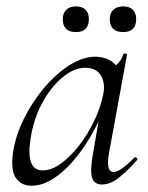

<svg xmlns="http://www.w3.org/2000/svg" viewBox="-20 -580 474 613"><path d="M80.6 13Q48.2 13 31.1 -11.1Q14 -35.2 21.2 -91Q29 -145.2 55.7 -199.5Q82.4 -253.8 120.5 -299.1Q158.6 -344.4 201.7 -371.7Q244.8 -399 284.4 -399Q302.8 -399 320.6 -392.3Q338.4 -385.6 351.1 -370.3Q363.8 -355 365.8 -330.4L323.4 -357Q335.6 -359 352.1 -373.4Q368.6 -387.8 373.6 -407Q375.6 -410 381.1 -408.8Q386.6 -407.6 385.6 -405.6L327.6 -89Q317.8 -30.8 342.6 -30.8Q354.2 -30.8 371.4 -43.5Q388.6 -56.2 409.4 -77Q412.4 -80 416.4 -76Q420.4 -72 417.4 -69Q384.8 -32 358.1 -11.5Q331.4 9 305.4 9Q280.6 9 273.9 -12.9Q267.2 -34.8 276.8 -89L301 -229L318 -246Q288.4 -170.4 248.4 -111.6Q208.4 -52.8 165 -19.9Q121.6 13 80.6 13ZM116.6 -36Q144.6 -36 174.6 -57.8Q204.6 -79.6 232.3 -115.2Q260 -150.8 280.5 -193.5Q301 -236.2 309.2 -277Q317.2 -314 302 -339.2Q286.8 -364.4 249.6 -363.6Q215.2 -362.8 179 -332.6Q142.8 -302.4 115 -251.6Q87.2 -200.8 77.4 -136Q69.8 -85.8 79.4 -60.9Q89 -36 116.6 -36ZM373.4 -477.6Q330.6 -477.6 330.6 -519Q330.6 -538.2 341.9 -548.9Q353.2 -559.6 373.4 -559.6Q393.4 -559.6 404.1 -548.9Q414.8 -538.2 414.8 -519Q414.8 -477.6 373.4 -477.6ZM222.4 -477.6Q180.4 -477.6 180.4 -519Q180.4 -538.2 191.7 -548.9Q203 -559.6 222.4 -559.6Q242.4 -559.6 253.1 -548.9Q263.8 -538.2 263.8 -519Q263.8 -477.6 222.4 -477.6Z"/></svg>

Font: Cormorant Garamond Light
Style: Italic
Weight: 300
Italic angle: -10°
Designer: Christian Thalmann (Catharsis Fonts)
Foundry: Catharsis Fonts
Version: Version 4.001